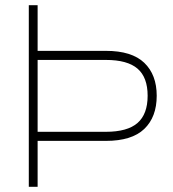

<svg xmlns="http://www.w3.org/2000/svg" viewBox="-20 -720 667 740"><path d="M91 0V-700H125V-524H388Q488 -524 536 -478Q584 -432 584 -351Q584 -269 536 -223Q488 -177 388 -177H125V0ZM125 -212H388Q471 -212 510 -246Q549 -280 549 -351Q549 -422 510 -455.5Q471 -489 388 -489H125Z"/></svg>

Font: Zen Kaku Gothic Antique Light
Style: Regular
Weight: 300
Designer: Yoshimichi Ohira
Foundry: Positype
Version: Version 1.001